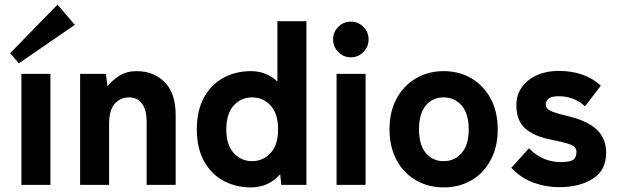

<svg xmlns="http://www.w3.org/2000/svg" viewBox="-20 -803 2678 834"><path d="M73 0V-482H199V0ZM62 -528 24 -572 230 -783 305 -695Z M328 0V-482H440L447 -428Q467 -454 498.5 -474Q530 -494 573 -494Q648 -494 695.5 -446Q743 -398 743 -304V0H617V-273Q617 -326 596.5 -353Q576 -380 541 -380Q503 -380 478.5 -352.5Q454 -325 454 -266V0Z M1070 11Q1003 11 949.5 -18.5Q896 -48 865.5 -104.5Q835 -161 835 -241Q835 -322 865.5 -378.5Q896 -435 949.5 -464.5Q1003 -494 1070 -494Q1137 -494 1185 -449V-711H1311V0H1202L1197 -46Q1146 11 1070 11ZM1075 -103Q1123 -103 1155.5 -138.5Q1188 -174 1188 -241Q1188 -309 1155.5 -344.5Q1123 -380 1075 -380Q1027 -380 995 -344.5Q963 -309 963 -241Q963 -174 995 -138.5Q1027 -103 1075 -103Z M1442 0V-482H1568V0ZM1504 -554Q1472 -554 1449.5 -577Q1427 -600 1427 -632Q1427 -664 1449.5 -686.5Q1472 -709 1504 -709Q1536 -709 1558.5 -686.5Q1581 -664 1581 -632Q1581 -600 1558.5 -577Q1536 -554 1504 -554Z M1907 11Q1840 11 1786.5 -20Q1733 -51 1702.5 -108Q1672 -165 1672 -241Q1672 -318 1702.5 -374.5Q1733 -431 1786.5 -462.5Q1840 -494 1907 -494Q1975 -494 2028 -462.5Q2081 -431 2111.5 -374.5Q2142 -318 2142 -241Q2142 -165 2111.5 -108Q2081 -51 2028 -20Q1975 11 1907 11ZM1907 -103Q1955 -103 1985.5 -138.5Q2016 -174 2016 -241Q2016 -309 1985.5 -344.5Q1955 -380 1907 -380Q1859 -380 1829.5 -344.5Q1800 -309 1800 -241Q1800 -174 1829.5 -138.5Q1859 -103 1907 -103Z M2409 10Q2351 10 2297.5 -9.5Q2244 -29 2201 -74L2278 -159Q2335 -99 2416 -99Q2454 -99 2469 -108.5Q2484 -118 2484 -144Q2484 -155 2476.5 -163.5Q2469 -172 2445.5 -179.5Q2422 -187 2375 -196Q2302 -210 2262.5 -244Q2223 -278 2223 -346Q2223 -391 2247 -424.5Q2271 -458 2312.5 -476.5Q2354 -495 2406 -495Q2520 -495 2590 -431L2521 -341Q2497 -364 2467.5 -374.5Q2438 -385 2408 -385Q2375 -385 2363 -374.5Q2351 -364 2351 -350Q2351 -340 2357 -332Q2363 -324 2383 -316.5Q2403 -309 2445 -299Q2528 -280 2570.5 -241.5Q2613 -203 2613 -139Q2613 -64 2555.5 -27Q2498 10 2409 10Z"/></svg>

Font: Zen Kaku Gothic New Black
Style: Regular
Weight: 900
Designer: Yoshimichi Ohira
Foundry: Positype
Version: Version 1.001